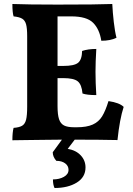

<svg xmlns="http://www.w3.org/2000/svg" viewBox="-20 -699 666 961"><path d="M354 0 319 46Q360 53 384 78.5Q408 104 408 139Q408 188 364 215Q320 242 253 242Q245 226 245 199Q277 199 300 186Q323 173 323 151Q323 131 306 118.5Q289 106 262 106Q244 86 244 63L290 0L195 1Q155 2 114 2Q73 2 42 3Q42 -37 48 -59Q76 -61 90.5 -69.5Q105 -78 110.5 -99.5Q116 -121 116 -165V-517Q116 -558 110.5 -577.5Q105 -597 91 -605.5Q77 -614 48 -617Q42 -636 42 -679Q120 -676 267 -676Q471 -676 542 -679Q544 -637 549.5 -589Q555 -541 563 -510Q533 -495 487 -495Q478 -553 446 -585Q414 -617 337 -617H268V-369H297Q351 -369 370.5 -384.5Q390 -400 391 -444Q421 -454 462 -454Q458 -388 458 -340Q458 -285 462 -223Q416 -223 393 -231Q389 -276 369 -292Q349 -308 297 -308H268V-168Q268 -125 275.5 -102.5Q283 -80 300.5 -71Q318 -62 352 -62H364Q414 -62 444 -75.5Q474 -89 491 -116.5Q508 -144 523 -193Q578 -185 599 -164Q579 -103 568 2Q478 0 354 0Z"/></svg>

Font: Vollkorn SC
Style: Bold
Weight: 700
Designer: Friedrich Althausen
Foundry: Friedrich Althausen
Version: Version 4.015